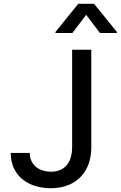

<svg xmlns="http://www.w3.org/2000/svg" viewBox="-20 -992 642 1022"><path d="M364 -210.2C364 -153.1 345.9 -113.3 312.5 -93.4C295.8 -83.1 275.2 -78.1 251.1 -78.1C184.7 -78.1 138.5 -116.8 138.5 -177.9H37.3C37.3 -98.7 76.7 -41.9 140.6 -12.4C172.6 2.5 208.8 9.9 249.6 9.9C336.6 9.9 403.1 -25.6 438.9 -91.3C457 -123.9 465.9 -163.7 465.9 -210.2V-727.3H364ZM602.3 -816.4V-821.7L480.8 -971.6H396.3L275.2 -821.7V-816.4H365.4L438.6 -913L512.1 -816.4Z"/></svg>

Font: Inter 465
Style: Regular
Weight: 400
Designer: Rasmus Andersson
Foundry: rsms
Version: Version 3.019;Glyphs 3.1.2 (3151)